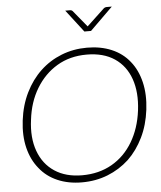

<svg xmlns="http://www.w3.org/2000/svg" viewBox="-61 -975 868 1035"><g transform="rotate(-5 373.0 -458.0)"><path d="M341 7Q267 7 208.5 -18.5Q150 -44 113 -91Q74 -138 57.5 -204.5Q41 -271 51 -353Q61 -435 94 -502Q127 -569 177 -616Q227 -663 291.5 -688.5Q356 -714 430 -714Q504 -714 563 -689Q622 -664 660 -616Q698 -569 714 -502Q730 -435 720 -353Q710 -271 677.5 -204.5Q645 -138 596 -91Q545 -44 480.5 -18.5Q416 7 341 7ZM345 -31Q436 -31 506 -71Q576 -111 619.5 -184Q663 -257 675 -353Q687 -450 661.5 -523Q636 -596 576 -636.5Q516 -677 425 -677Q334 -677 264.5 -635.5Q195 -594 151 -521Q107 -448 96 -353Q83 -257 109.5 -184Q136 -111 196.5 -71Q257 -31 345 -31ZM583 -923 460 -802H424L331 -923H358Q365 -923 370 -918L444 -828L540 -918Q542 -920 546 -921.5Q550 -923 554 -923Z"/></g></svg>

Font: Aleo ExtraLight
Style: Italic
Weight: 250
Italic angle: -7°
Designer: Alessio Laiso
Foundry: Alessio Laiso
Version: Version 2.001;gftools[0.9.29]